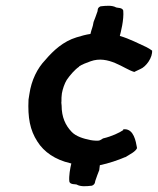

<svg xmlns="http://www.w3.org/2000/svg" viewBox="-20 -586 553 673"><path d="M226 -14C227 -14 227 -14 230 -13C226 4 221 30 223 50C225 62 246 59 249 61C263 69 283 67 301 65H302C315 60 313 49 314 48C320 32 323 21 328 10V9L330 -7C360 -13 395 -25 418 -35H419C437 -46 454 -54 460 -66V-68V-69C456 -91 449 -133 417 -133H412V-130C399 -121 372 -108 342 -101H341L340 -100C334 -96 329 -93 324 -93H315C310 -93 303 -94 297 -95C272 -100 246 -108 231 -124C209 -147 196 -176 196 -216L195 -226C196 -232 195 -243 196 -249L197 -259C200 -275 206 -293 214 -306C225 -322 242 -342 257 -352V-353C267 -360 283 -366 297 -371C360 -394 415 -344 450 -334H452L453 -335C461 -339 464 -340 472 -344C492 -352 516 -385 513 -410L512 -409L511 -410C507 -413 501 -417 493 -421C468 -432 435 -450 400 -460C403 -472 415 -516 412 -549C409 -560 391 -558 387 -560C373 -568 352 -566 334 -564H333C320 -559 323 -549 322 -547C316 -531 313 -520 308 -509V-508V-509C305 -489 301 -485 297 -467C282 -465 264 -460 248 -455C202 -441 167 -409 139 -376C111 -347 90 -305 83 -256L80 -237C77 -174 85 -130 111 -90C134 -53 174 -26 226 -14Z"/></svg>

Font: Hussar Pisanka
Style: SbdKur
Weight: 600
Designer: Robert Jablonski
Foundry: Cannot Into Space Fonts
Version: Version 1.070